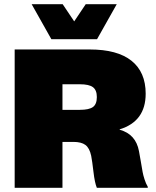

<svg xmlns="http://www.w3.org/2000/svg" viewBox="-20 -896 745 916"><path d="M537 -876 443 -709H225L131 -876H279L334 -794L389 -876ZM50 0V-660H408Q540 -660 607.5 -606Q675 -552 675 -449Q675 -317 551 -279V-277Q628 -256 643 -175Q646 -160 652 -124.5Q658 -89 660.5 -75Q663 -61 669.5 -40.5Q676 -20 685 -5V0H442Q432 -24 426 -75.5Q420 -127 415 -153Q407 -190 387.5 -204.5Q368 -219 330 -219H278V0ZM278 -372H361Q405 -372 423.5 -385.5Q442 -399 442 -433Q442 -466 423.5 -480Q405 -494 361 -494H278Z"/></svg>

Font: Elaine Sans Black
Style: Regular
Weight: 900
Designer: Wei Huang
Foundry: Wei Huang
Version: Version 2.001;December 24, 2019;FontCreator 12.0.0.2547 64-b